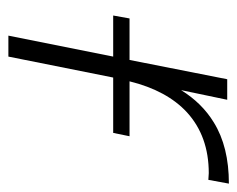

<svg xmlns="http://www.w3.org/2000/svg" viewBox="-74 -492 566 458"><g transform="rotate(90 209.0 -263.0)"><path d="M65 0 115 -250H17L24 -289H123L169 -522H218L195 -412Q226 -462 272 -490Q330 -526 418 -526L409 -477Q405 -477 401 -477.5Q397 -478 393 -478Q305 -478 248 -426Q196 -378 174 -289H305L297 -250H165L115 0Z"/></g></svg>

Font: Montserrat Thin Light
Style: Italic
Weight: 300
Italic angle: -11.3°
Version: Version 9.000